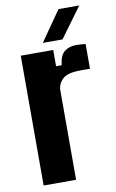

<svg xmlns="http://www.w3.org/2000/svg" viewBox="-88 -827 527 874"><g transform="rotate(-10 175.5 -389.5)"><path d="M41 0V-600H191V-525H217Q221.5 -569.5 243 -586.8Q264.5 -604 298 -604Q311 -604 323 -603Q335 -602 341 -601V-487H300Q242.5 -487 219.5 -469.5Q196.5 -452 191 -422V0ZM150 -640 247 -779H343L241 -640Z"/></g></svg>

Font: Big Shoulders Display Thin Black
Style: Regular
Weight: 900
Version: Version 2.002